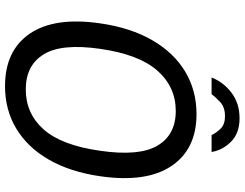

<svg xmlns="http://www.w3.org/2000/svg" viewBox="-122 -818 950 745"><g transform="rotate(90 352.5 -445.0)"><path d="M314 10Q175.5 10 110 -86.2Q44.5 -182.5 70 -358.5Q87 -477.5 135.5 -561.2Q184 -645 257.2 -689Q330.5 -733 422 -733Q558.5 -733 623.8 -635.5Q689 -538 663.5 -360Q646.5 -242.5 598.8 -159.8Q551 -77 478.2 -33.5Q405.5 10 314 10ZM326.5 -70.5Q420 -70.5 481.8 -140Q543.5 -209.5 564.5 -359Q586.5 -510 544.8 -581.2Q503 -652.5 410 -652.5Q316.5 -652.5 253.5 -581Q190.5 -509.5 169 -359Q147.5 -210 190.2 -140.2Q233 -70.5 326.5 -70.5ZM438.2 -900Q380.7 -900 339.4 -868.8Q298.1 -837.5 280.2 -791.5H345.2Q356 -807 375.9 -825.2Q395.8 -843.5 430.3 -843.5Q462.3 -843.5 478.8 -826.5Q495.2 -809.5 503.7 -791.5H569.2Q562.5 -833.5 529.6 -866.8Q496.7 -900 438.2 -900Z"/></g></svg>

Font: Public Sans
Style: Italic
Weight: 400
Italic angle: -8°
Designer: The Public Sans project authors (U.S. Web Design System). Libre Franklin designed by Pablo Impallari and Rodrigo Fuenzal
Version: Version 1.008; ttfautohint (v1.8.1) -l 8 -r 50 -G 200 -x 14 